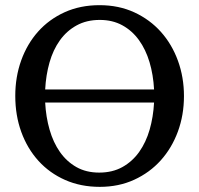

<svg xmlns="http://www.w3.org/2000/svg" viewBox="-20 -707 771 743"><path d="M154.8 -310.1Q157.7 -254.4 171.9 -205.1Q186 -155.8 211.9 -118.9Q237.8 -82 275.6 -60.5Q313.5 -39.1 363.8 -39.1Q415 -39.1 453.6 -60.5Q492.2 -82 518.6 -119.1Q544.9 -156.2 559.1 -205.3Q573.2 -254.4 576.2 -310.1ZM576.2 -360.8Q573.2 -417.5 558.6 -466.6Q543.9 -515.6 517.6 -552Q491.2 -588.4 453.4 -609.1Q415.5 -629.9 366.2 -629.9Q314.9 -629.9 276.4 -608.6Q237.8 -587.4 211.7 -550.8Q185.5 -514.2 171.6 -465.3Q157.7 -416.5 154.8 -360.8ZM691.9 -335Q691.9 -262.2 668.5 -198.2Q645 -134.3 602.3 -86.7Q559.6 -39.1 499.5 -11.5Q439.5 16.1 366.2 16.1Q292.5 16.1 232.2 -10.5Q171.9 -37.1 128.9 -84.5Q85.9 -131.8 62.5 -196Q39.1 -260.3 39.1 -335.9Q39.1 -409.2 62 -473.1Q85 -537.1 127.4 -584.7Q169.9 -632.3 230.2 -659.7Q290.5 -687 365.2 -687Q439.5 -687 499.8 -659.2Q560.1 -631.3 602.8 -583.5Q645.5 -535.6 668.7 -471.7Q691.9 -407.7 691.9 -335Z"/></svg>

Font: Charis SIL CyrE
Style: Regular
Weight: 400
Foundry: SIL International
Version: Version 5.000